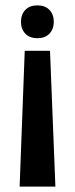

<svg xmlns="http://www.w3.org/2000/svg" viewBox="-20 -500 279 714"><path d="M119 -358Q90 -358 74 -375Q58 -392 58 -419Q58 -446 74 -463Q90 -480 119 -480Q148 -480 164 -463Q180 -446 180 -419Q180 -392 164 -375Q148 -358 119 -358ZM53 194 72 -311H166L186 194Z"/></svg>

Font: El Messiri
Style: Bold
Weight: 700
Designer: Mohamed Gaber
Foundry: Kief Type Foundry
Version: Version 2.020; ttfautohint (v1.8.3)